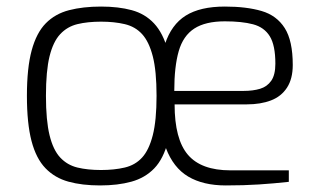

<svg xmlns="http://www.w3.org/2000/svg" viewBox="-20 -559 974 585"><path d="M285 6Q230 6 188.5 -5.5Q147 -17 118.5 -46.5Q90 -76 76 -129.5Q62 -183 62 -267Q62 -352 76.5 -405.5Q91 -459 119.5 -488Q148 -517 190.5 -528Q233 -539 288 -539Q341 -539 381.5 -528Q422 -517 449.5 -487.5Q477 -458 491.5 -405Q506 -352 506 -267Q506 -183 492 -129Q478 -75 450 -46Q422 -17 380.5 -5.5Q339 6 285 6ZM288 -41Q328 -41 360 -48.5Q392 -56 413 -79Q434 -102 445.5 -147Q457 -192 457 -267Q457 -343 445.5 -387.5Q434 -432 413 -455Q392 -478 360 -485.5Q328 -493 288 -493Q247 -493 216 -485.5Q185 -478 163.5 -455Q142 -432 131 -387.5Q120 -343 120 -267Q120 -192 131 -147Q142 -102 163.5 -79Q185 -56 216 -48.5Q247 -41 288 -41ZM668 6Q599 6 553.5 -21Q508 -48 485.5 -108Q463 -168 463 -268Q463 -364 482.5 -424Q502 -484 546 -511.5Q590 -539 665 -539Q731 -539 777 -525.5Q823 -512 847.5 -473.5Q872 -435 872 -361Q872 -319 854.5 -292Q837 -265 805.5 -253Q774 -241 732 -241H512Q512 -135 552.5 -87.5Q593 -40 682 -40H860V-5Q815 0 769 3Q723 6 668 6ZM511 -282H722Q751 -282 772.5 -288.5Q794 -295 806.5 -313Q819 -331 819 -365Q819 -421 802 -448.5Q785 -476 751 -485Q717 -494 665 -494Q606 -494 572 -472Q538 -450 524.5 -403Q511 -356 511 -282Z"/></svg>

Font: Exo Thin Light
Style: Regular
Weight: 300
Version: Version 2.000